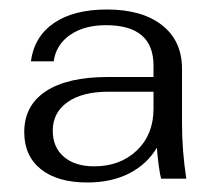

<svg xmlns="http://www.w3.org/2000/svg" viewBox="-20 -730 439 404"><path d="M31 -452Q31 -508 76.5 -538Q122 -568 207 -568H303V-592Q303 -677 203 -677Q157 -677 127.5 -656.5Q98 -636 93 -601H45Q52 -653 93.5 -681.5Q135 -710 205 -710Q279 -710 321 -677Q363 -644 363 -585V-469Q363 -413 372 -354H319Q314 -373 310 -419Q289 -384 251.5 -365Q214 -346 164 -346Q101 -346 66 -374Q31 -402 31 -452ZM303 -501V-537H208Q153 -537 122 -515Q91 -493 91 -455Q91 -420 114.5 -400Q138 -380 178 -380Q233 -380 268 -413.5Q303 -447 303 -501Z"/></svg>

Font: Fahkwang Light
Style: Regular
Weight: 300
Version: Version 1.000; ttfautohint (v1.6)